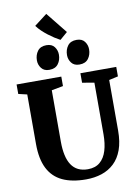

<svg xmlns="http://www.w3.org/2000/svg" viewBox="-122 -1280 989 1366"><g transform="rotate(-10 372.0 -596.5)"><path d="M387 8Q285 8 216.5 -24.2Q148 -56.5 113.2 -125Q78.5 -193.5 78.5 -302V-660L16 -674.5V-743H339V-674.5L255.5 -659V-287.5Q255.5 -232.5 264.8 -190.2Q274 -148 293.2 -119Q312.5 -90 342 -75.5Q371.5 -61 411.5 -61Q466 -61 499.5 -89.8Q533 -118.5 548.2 -169Q563.5 -219.5 563.5 -286V-659.5L477 -674.5V-743H736V-674.5L670.5 -660V-295Q670.5 -213.5 649.5 -156Q628.5 -98.5 590 -62.2Q551.5 -26 499.8 -9Q448 8 387 8ZM263.5 -805Q226 -805 207 -830Q188 -855 188 -886Q188 -925.5 209 -953.5Q230 -981.5 272.5 -981.5H273.5Q312 -981.5 330.8 -956.5Q349.5 -931.5 349.5 -900.5Q349.5 -861 328.5 -833Q307.5 -805 264.5 -805ZM481.5 -805Q443.5 -805 424.5 -830Q405.5 -855 405.5 -886Q405.5 -925.5 426.5 -953.5Q447.5 -981.5 490.5 -981.5H491.5Q530 -981.5 548.8 -956.5Q567.5 -931.5 567.5 -900.5Q567.5 -861 546.5 -833Q525.5 -805 482.5 -805ZM378.5 -1001.5Q359.5 -1011.5 338.2 -1025.2Q317 -1039 295.5 -1055.5Q274 -1072 254.2 -1090.8Q234.5 -1109.5 219 -1130.5L311 -1201L433.5 -1048.5L379 -1001.5Z"/></g></svg>

Font: Merriweather 20pt Black
Style: Regular
Weight: 900
Version: Version 2.100